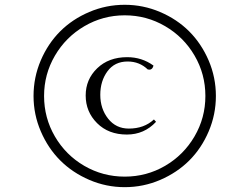

<svg xmlns="http://www.w3.org/2000/svg" viewBox="-20 -751 992 802"><path d="M120.1 -350.1Q120.1 -427.7 150.1 -498.3Q180.2 -568.8 231.2 -619.9Q282.2 -670.9 352.8 -700.9Q423.3 -731 501 -731Q578.1 -731 648.7 -700.9Q719.2 -670.9 770.3 -619.9Q821.3 -568.8 851.6 -498.3Q881.8 -427.7 881.8 -350.1Q881.8 -272.9 851.8 -202.4Q821.8 -131.8 770.8 -80.8Q719.7 -29.8 649.2 0.5Q578.6 30.8 501 30.8Q423.8 30.8 353.3 0.5Q282.7 -29.8 231.7 -80.8Q180.7 -131.8 150.4 -202.4Q120.1 -272.9 120.1 -350.1ZM164.1 -350.1Q164.1 -258.8 209.2 -181.2Q254.4 -103.5 332 -58.3Q409.7 -13.2 501 -13.2Q592.3 -13.2 669.7 -58.3Q747.1 -103.5 792.5 -181.2Q837.9 -258.8 837.9 -350.1Q837.9 -441.4 792.7 -518.8Q747.6 -596.2 669.9 -641.6Q592.3 -687 501 -687Q410.2 -687 332.5 -641.6Q254.9 -596.2 209.5 -518.6Q164.1 -440.9 164.1 -350.1ZM337.9 -352.1Q337.9 -419.4 386 -465.8Q434.1 -512.2 511.2 -512.2Q572.8 -512.2 621.1 -477.1Q619.6 -469.7 615.2 -464.8Q610.8 -460 605 -460Q600.1 -460 597.2 -460.9Q562.5 -494.1 513.2 -494.1Q459 -494.1 429 -453.4Q398.9 -412.6 398.9 -355Q398.9 -296.9 431.6 -255.4Q464.4 -213.9 518.1 -213.9Q582 -213.9 623 -252L631.8 -242.2Q582.5 -189 509.8 -189Q433.1 -189 385.5 -236.6Q337.9 -284.2 337.9 -352.1Z"/></svg>

Font: Dihjauti S
Style: Bold Italic
Weight: 700
Italic angle: -9°
Designer: T. Christopher White
Version: Version 3.0.0